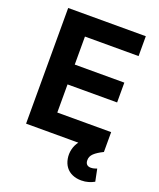

<svg xmlns="http://www.w3.org/2000/svg" viewBox="-163 -806 914 1103"><g transform="rotate(20 294.5 -254.5)"><path d="M59.7 -707.2H534.3V-585.8H206.4V-414.5H509.5V-293.3H206.4V-121.4H535.6V0H59.7ZM353.5 107.1Q348.5 79 355.2 50.5Q361.9 22 380.5 -2Q399.1 -25.9 429.1 -39.5L535.6 0Q499.1 17.8 480.5 35.4Q461.8 53.1 462 76.2Q461.8 93 470.4 102Q479 110.9 495.6 110.9Q508.3 110.9 521.6 106.3Q528 104.4 532.1 102.7L547.3 177.6Q531.7 186.4 511.9 192.3Q492.1 198.3 468.3 198.3Q437.9 198.3 413.8 187.7Q389.6 177.2 374.1 156.7Q358.6 136.1 353.5 107.1Z"/></g></svg>

Font: Pretendard Variable
Style: Regular
Weight: 400
Designer: Base glyphs from Inter by Rasmus Andersson; Hangul glyphs from Noto Sans CJK(Source Han Sans) by Jang Soo-young and Kang
Foundry: Kil Hyung-jin
Version: Version 1.100;FEAKit 1.0